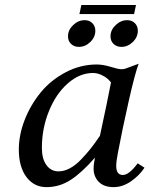

<svg xmlns="http://www.w3.org/2000/svg" viewBox="-20 -750 606 772"><path d="M361.8 -116.2Q310.5 -57.1 265.1 -27.3Q219.7 2.4 167 2.4Q116.7 2.4 86.2 -38.3Q55.7 -79.1 55.7 -148.9Q55.7 -207.5 79.3 -268.1Q103 -328.6 143.6 -378.2Q184.1 -427.7 243.7 -459.2Q303.2 -490.7 369.1 -490.7Q394.5 -490.7 425 -481.2Q455.6 -471.7 468.3 -471.7Q478.5 -471.7 484.4 -474.1L537.6 -493.7Q522.9 -456.1 497.3 -342.5Q471.7 -229 454.1 -135.7Q447.3 -101.6 447.3 -83Q447.3 -46.4 474.1 -46.4Q498.5 -46.4 533.7 -93.3L561 -75.7Q540.5 -44.4 506.8 -21Q473.1 2.4 436.5 2.4Q397.9 2.4 377.2 -18.8Q356.4 -40 356.4 -71.3Q356.4 -90.8 361.8 -116.2ZM381.8 -204.1Q411.6 -341.3 426.3 -418.5Q420.9 -425.8 412.6 -433.3Q404.3 -440.9 387.7 -448.7Q371.1 -456.5 353.5 -456.5Q300.3 -456.5 252.7 -414.8Q205.1 -373 176.8 -303.2Q148.4 -233.4 148.4 -155.3Q148.4 -111.3 166.7 -86.2Q185.1 -61 215.3 -61Q237.8 -61 260.7 -73.2Q283.7 -85.4 305.9 -108.6Q328.1 -131.8 345 -153.1Q361.8 -174.3 381.8 -204.1ZM320.3 -668.9Q339.4 -668.9 351.3 -657Q363.3 -645 363.3 -626.5Q363.3 -600.6 343 -581.1Q322.8 -561.5 297.4 -561.5Q277.8 -561.5 265.6 -573.5Q253.4 -585.4 253.4 -604Q253.4 -629.4 274.2 -649.2Q294.9 -668.9 320.3 -668.9ZM491.2 -668.9Q510.3 -668.9 522.2 -657Q534.2 -645 534.2 -626.5Q534.2 -600.6 513.9 -581.1Q493.7 -561.5 468.3 -561.5Q448.7 -561.5 436.5 -573.5Q424.3 -585.4 424.3 -604Q424.3 -629.4 445.1 -649.2Q465.8 -668.9 491.2 -668.9ZM526.9 -730 519 -693.4H299.3L307.1 -730Z"/></svg>

Font: Flanker
Style: Italic
Weight: 400
Italic angle: -12°
Designer: Flanker
Version: Version 2.027